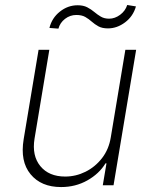

<svg xmlns="http://www.w3.org/2000/svg" viewBox="-20 -746 612 773"><path d="M426.1 -193.5 484.7 -545.5H528.1L437.1 0H393.8L408.7 -88.4H404.8Q379.3 -46.5 331.7 -19.7Q284.1 7.1 225.9 7.1Q145.6 7.1 103 -44.6Q60.4 -96.2 75.3 -185.7L135.3 -545.5H178.6L119 -187.5Q108 -119.3 142.4 -77.2Q176.8 -35.2 242.5 -35.2Q285.2 -35.2 324.2 -54.5Q363.3 -73.9 390.8 -109.4Q418.3 -144.9 426.1 -193.5ZM215.2 -630.7 179 -633.5Q188.9 -673.7 221.1 -699.2Q253.2 -724.8 292.6 -724.8Q315.7 -724.8 331.3 -716.6Q346.9 -708.5 359.6 -697.8Q372.2 -687.1 386 -679Q399.9 -670.8 419.4 -670.8Q442.5 -670.8 463.6 -686.4Q484.7 -702.1 492.2 -725.9L527.3 -720.2Q516 -680.4 483.7 -656.1Q451.3 -631.7 414.8 -631.7Q391.3 -631.7 376.4 -639.9Q361.5 -648.1 349.6 -658.7Q337.7 -669.4 323.5 -677.6Q309.3 -685.7 287.3 -685.7Q262.1 -685.7 241.8 -670.1Q221.6 -654.5 215.2 -630.7Z"/></svg>

Font: Inter UI Extra Light
Style: Italic
Weight: 200
Italic angle: -9.39999°
Designer: Rasmus Andersson
Foundry: rsms
Version: 3.2;8d6f07862